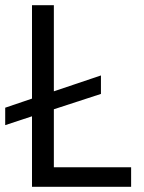

<svg xmlns="http://www.w3.org/2000/svg" viewBox="-27 -718 555 738"><path d="M477 -75H180V-298L361 -357V-428L180 -367V-698H96V-339L-7 -304V-237L96 -271V0H477Z"/></svg>

Font: IBM Plex Arabic
Style: Regular
Weight: 400
Designer: Mike Abbink, Paul van der Laan, Pieter van Rosmalen, Wael Morcos, Khajak Apelian
Foundry: Bold Monday
Version: Version 1.0